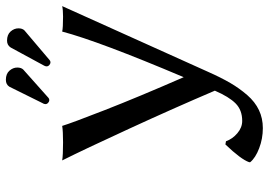

<svg xmlns="http://www.w3.org/2000/svg" viewBox="-148 -728 898 641"><g transform="rotate(-90 300.5 -407.0)"><path d="M139.2 -103 149.9 -101.1Q157.7 -79.1 176.8 -63Q195.8 -46.9 217.8 -46.9Q253.9 -46.9 276.1 -68.8Q298.3 -90.8 318.8 -138.2Q260.3 -275.4 191.4 -425Q122.6 -574.7 85.9 -647.9Q103 -645 146 -645Q184.1 -645 201.2 -647.9Q210.4 -617.2 254.2 -505.1Q297.9 -393.1 363.8 -242.2Q483.9 -525.9 516.1 -647.9Q528.3 -645 565.9 -645Q588.9 -645 601.1 -647.9L381.8 -161.1Q362.3 -117.2 344.5 -86.7Q326.7 -56.2 304 -30Q281.2 -3.9 253.9 9Q226.6 22 193.8 22Q158.7 22 126.7 9.8Q94.7 -2.4 80.1 -20V-23.9Q89.4 -50.8 139.2 -103ZM526.9 -793.9Q526.9 -780.8 520 -773.9L420.9 -689.9Q418 -687 413.1 -687Q408.7 -687 404.3 -690.9Q399.9 -694.8 399.9 -700.2Q399.9 -704.6 403.8 -710.9L462.9 -819.8Q470.7 -832 485.8 -832Q505.9 -832 516.4 -820.1Q526.9 -808.1 526.9 -793.9ZM396 -797.9Q396 -784.7 389.2 -777.8L294.9 -693.8Q292 -690.9 287.1 -690.9Q282.7 -690.9 278.3 -694.8Q273.9 -698.7 273.9 -704.1Q273.9 -708.5 277.8 -714.8L332 -824.2Q339.4 -835.9 355 -835.9Q375 -835.9 385.5 -824Q396 -812 396 -797.9Z"/></g></svg>

Font: Linear Smooth
Style: Regular
Weight: 400
Designer: Philipp H. Poll, Flanker
Foundry: Philipp H. Poll, reworked by Flanker
Version: Version 1.061 | FøM Fix